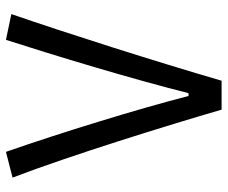

<svg xmlns="http://www.w3.org/2000/svg" viewBox="-78 -664 743 626"><g transform="rotate(-90 293.0 -351.5)"><path d="M248 0H342.3C405.8 -217.8 498 -507.3 559.6 -685.5L475.6 -703.1C424.3 -544.4 346.2 -285.6 301.8 -107.9H292.5C251.5 -268.6 172.9 -523.9 110.4 -703.1L26.4 -681.6C98.1 -494.6 196.3 -177.7 248 0Z"/></g></svg>

Font: Cascadia Mono PL SemiLight
Style: Regular
Weight: 350
Monospace: yes
Designer: Aaron Bell
Foundry: Saja Typeworks
Version: Version 2404.023